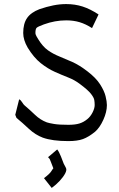

<svg xmlns="http://www.w3.org/2000/svg" viewBox="-20 -680 585 943"><path d="M55 -116 74 -192Q81 -190 88.5 -178Q96 -166 100 -163Q126 -141 152 -116Q178 -91 210 -79Q222 -75 246.5 -71Q271 -67 316 -67Q349 -67 370 -73.5Q391 -80 409 -95Q424 -107 434.5 -127.5Q445 -148 445 -164Q445 -177 443 -189Q441 -201 426.5 -219.5Q412 -238 373 -267Q347 -287 315 -299.5Q283 -312 248.5 -327.5Q214 -343 180 -370Q146 -397 116 -446Q94 -484 94 -518Q94 -564 113 -591.5Q132 -619 174 -635Q209 -647 241.5 -653.5Q274 -660 305 -660Q348 -660 385.5 -648Q423 -636 464 -609L432 -542Q401 -562 371 -571Q341 -580 305 -580Q250 -580 195 -560Q165 -549 159.5 -543Q154 -537 154 -518Q154 -514 156 -508.5Q158 -503 168 -487Q190 -451 215.5 -433Q241 -415 271 -403Q301 -391 335.5 -375.5Q370 -360 409 -330Q451 -298 471.5 -266Q492 -234 498.5 -207.5Q505 -181 505 -164Q505 -130 487.5 -91.5Q470 -53 447 -33Q415 -7 387.5 3Q360 13 316 13Q237 13 190 -4Q153 -18 121 -48Q89 -78 61 -101ZM234 243 196 195Q224 174 232 161Q240 148 242 147L241 144Q232 121 229 113Q226 105 224.5 102Q223 99 216 92L261 54Q270 65 279.5 89Q289 113 293 124Q294 126 297 131.5Q300 137 304 145Q309 155 300 172Q291 189 273.5 208Q256 227 234 243ZM253 169Q253 169 251 165Z"/></svg>

Font: Syne
Style: Italic
Weight: 400
Italic angle: -9°
Designer: Lucas Descroix
Foundry: Bonjour Monde
Version: Version 2.000; ttfautohint (v1.8.3)